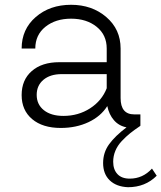

<svg xmlns="http://www.w3.org/2000/svg" viewBox="-20 -530 681 810"><path d="M621.1 181.2 641.1 211.4Q592.8 259.8 520 259.8Q471.2 257.8 443.1 231Q415 204.1 415 157.7Q415 113.3 440.4 78.4Q465.8 43.5 513.7 7.3Q481.4 1 460.7 -22.9Q439.9 -46.9 432.6 -82.5Q405.3 -39.1 353.3 -14.6Q301.3 9.8 236.3 9.8Q159.7 9.8 115.5 -27.6Q71.3 -64.9 71.3 -128.9Q71.3 -192.9 114 -230.2Q156.7 -267.6 230 -267.6H430.2V-325.2Q430.2 -382.8 387.7 -417Q345.2 -451.2 279.8 -451.2Q214.4 -451.2 171.6 -417Q128.9 -382.8 128.9 -325.2H71.3Q71.3 -406.7 130.9 -458.3Q190.4 -509.8 279.8 -509.8Q368.2 -509.8 428.5 -458Q488.8 -406.2 488.8 -325.2V-116.2Q488.8 -47.4 546.4 -47.4H572.3V0L571.3 1.5Q545.9 18.6 528.6 32.5Q511.2 46.4 493.4 65.4Q475.6 84.5 466.6 106.4Q457.5 128.4 457.5 152.3Q457.5 185.1 475.3 204.3Q493.2 223.6 527.3 223.6Q582.5 223.6 621.1 181.2ZM247.6 -41Q310.5 -41 360.1 -73Q409.7 -105 430.2 -157.7V-217.3H240.2Q191.9 -217.3 163.3 -193.4Q134.8 -169.4 134.8 -129.9Q134.8 -89.4 165 -65.2Q195.3 -41 247.6 -41Z"/></svg>

Font: Now Alt Light
Style: Regular
Weight: 300
Designer: Alfredo Marco Pradil
Foundry: Alfredo Marco Pradil
Version: Version 1.002;PS 001.002;hotconv 1.0.88;makeotf.lib2.5.64775